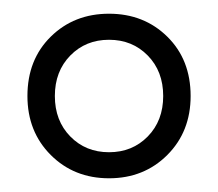

<svg xmlns="http://www.w3.org/2000/svg" viewBox="-20 -740 318 280"><path d="M20 -600Q20 -653 54 -686.5Q88 -720 139 -720Q190 -720 224 -686.5Q258 -653 258 -600Q258 -548 224 -514Q190 -480 139 -480Q88 -480 54 -514Q20 -548 20 -600ZM60 -600Q60 -564 82.5 -541Q105 -518 139 -518Q173 -518 195.5 -541Q218 -564 218 -600Q218 -636 195.5 -659Q173 -682 139 -682Q105 -682 82.5 -659Q60 -636 60 -600Z"/></svg>

Font: Von Book
Style: Regular
Weight: 400
Version: Version 4.000; ttfautohint (v1.8.4.7-5d5b)